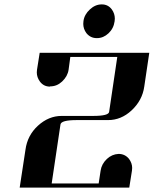

<svg xmlns="http://www.w3.org/2000/svg" viewBox="-20 -856 701 876"><path d="M69.8 0 96.2 -172.9Q105 -238.3 152.8 -282.2Q201.7 -327.1 261.2 -327.1H404.8Q476.6 -327.1 478 -346.2L515.1 -596.2H300.8L293 -538.1Q288.6 -507.8 263.2 -483.9Q239.7 -461.9 209 -461.9L208 -460.9Q179.2 -460.9 162.1 -483.9Q147.9 -503.4 147.9 -525.9Q147.9 -534.2 148.9 -538.1L161.1 -615.2H661.1L638.2 -460.9Q629.4 -397.9 580.1 -352.1Q532.7 -308.1 473.1 -308.1H330.1Q258.8 -308.1 255.9 -288.1L215.8 -19H430.2L439 -77.1Q443.4 -107.9 467.8 -130.9Q490.7 -152.3 521 -153.8Q550.3 -153.8 568.8 -130.9Q583 -111.3 583 -89.8Q583 -81.1 582 -77.1L569.8 0ZM359.9 -747.1Q359.9 -755.9 360.8 -759.8Q364.7 -789.6 390.1 -813Q414.6 -835.9 443.8 -835.9H444.8Q473.1 -835.9 490.2 -813Q503.9 -793.9 503.9 -771Q503.9 -762.7 502.9 -758.8Q498.5 -726.1 475.1 -704.1Q451.7 -682.1 422.9 -682.1H420.9Q392.6 -682.1 374 -705.1Q359.9 -724.6 359.9 -747.1Z"/></svg>

Font: Hjet
Style: Italic
Weight: 400
Designer: T. Christopher White
Version: Version 1.2